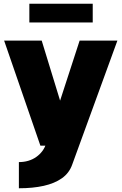

<svg xmlns="http://www.w3.org/2000/svg" viewBox="-20 -917 652 1027"><path d="M81 -50Q108 -50 131.5 -57Q155 -64 174 -77.5Q193 -91 206.5 -109Q220 -127 227 -150L406 -700H608L366 -36Q350 9 311 36.5Q272 64 214 77Q156 90 81 90ZM2 -700H203L374 -142L247 -138H196ZM137 -897H476V-797H137Z"/></svg>

Font: Moderustic ExtraBold
Style: Regular
Weight: 800
Designer: Tural Alisoy
Foundry: TAFT Foundry
Version: Version 2.120